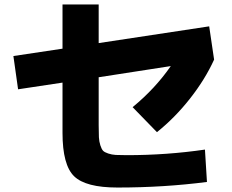

<svg xmlns="http://www.w3.org/2000/svg" viewBox="-20 -807 1040 860"><path d="M907 8Q714 33 506 33Q364 33 312 -17.5Q260 -68 260 -212V-437L61 -407L40 -556L260 -589V-787H422V-614L917 -689L939 -540Q899 -452 831.5 -366Q764 -280 683 -215L574 -327Q675 -410 745 -511L422 -461V-246Q422 -212 423 -192.5Q424 -173 429.5 -156Q435 -139 441.5 -132Q448 -125 464.5 -119.5Q481 -114 498.5 -113Q516 -112 548 -112Q727 -112 898 -137Z"/></svg>

Font: M PLUS 1p ExtraBold
Style: Regular
Weight: 800
Version: Version 1.062